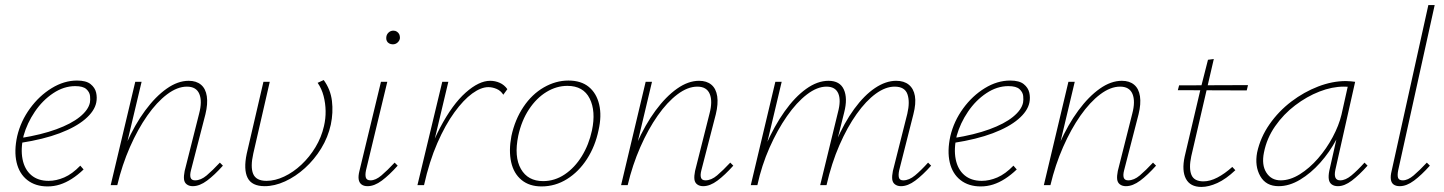

<svg xmlns="http://www.w3.org/2000/svg" viewBox="-20 -731 5702 758"><path d="M168 5Q120 5 88 -20Q56 -45 45.5 -90Q35 -135 48 -194Q62 -253 98.5 -303Q135 -353 184 -383Q233 -413 284 -413Q320 -413 337.5 -399Q355 -385 359.5 -365.5Q364 -346 360 -326Q353 -292 316 -260.5Q279 -229 215.5 -205Q152 -181 62 -167V-186Q143 -199 202 -220.5Q261 -242 295 -269.5Q329 -297 335 -326Q337 -337 335.5 -352Q334 -367 321 -379Q308 -391 277 -391Q232 -391 190 -363Q148 -335 117.5 -290Q87 -245 73 -195Q61 -143 69 -102.5Q77 -62 103.5 -39.5Q130 -17 172 -17Q202 -17 233.5 -30.5Q265 -44 297 -77L310 -62Q287 -40 263.5 -25Q240 -10 216.5 -2.5Q193 5 168 5Z M741 4Q727 4 717.5 -3Q708 -10 706.5 -23Q705 -36 709 -56L766 -282Q779 -331 767 -360Q755 -389 718 -389Q680 -389 639.5 -358.5Q599 -328 561.5 -274.5Q524 -221 493 -150.5Q462 -80 443 0H423Q445 -88 478.5 -163.5Q512 -239 553 -294.5Q594 -350 638 -381Q682 -412 725 -412Q755 -412 773.5 -396.5Q792 -381 796.5 -351Q801 -321 791 -280L734 -59Q729 -40 732.5 -29.5Q736 -19 750 -19Q773 -19 796 -38.5Q819 -58 848 -89L860 -77Q827 -40 797.5 -18Q768 4 741 4ZM417 0 514 -408H539L442 0Z M1025 4Q974 4 957.5 -29Q941 -62 954 -124L1020 -408H1045L980 -125Q968 -72 979.5 -44.5Q991 -17 1032 -17Q1066 -17 1102 -34Q1138 -51 1170 -81Q1202 -111 1225.5 -150Q1249 -189 1259 -233Q1266 -263 1265.5 -293Q1265 -323 1257.5 -352Q1250 -381 1234 -404L1258 -415Q1285 -378 1290.5 -332.5Q1296 -287 1286 -239Q1275 -189 1248 -145Q1221 -101 1184 -67.5Q1147 -34 1105.5 -15Q1064 4 1025 4Z M1431 4Q1416 4 1407 -3Q1398 -10 1396 -23Q1394 -36 1399 -56L1484 -408H1509L1425 -59Q1421 -40 1424.5 -29.5Q1428 -19 1443 -19Q1463 -19 1486 -38.5Q1509 -58 1538 -89L1550 -77Q1517 -40 1487.5 -18Q1458 4 1431 4ZM1531 -556Q1523 -556 1516.5 -559.5Q1510 -563 1507 -569.5Q1504 -576 1505 -584Q1506 -595 1514 -602.5Q1522 -610 1533 -610Q1541 -610 1547 -606Q1553 -602 1556 -596Q1559 -590 1559 -581Q1558 -571 1550 -563.5Q1542 -556 1531 -556Z M1637 0Q1669 -135 1717.5 -227Q1766 -319 1818.5 -365.5Q1871 -412 1915 -412Q1935 -412 1953 -404Q1971 -396 1983 -379L1967 -357Q1957 -373 1940.5 -380Q1924 -387 1908 -387Q1879 -387 1844.5 -362Q1810 -337 1774 -287.5Q1738 -238 1706.5 -166Q1675 -94 1654 0ZM1628 0 1726 -408H1750L1653 0Z M2118 5Q2070 5 2039 -20.5Q2008 -46 1998 -91Q1988 -136 1999 -194Q2013 -259 2046.5 -309Q2080 -359 2127 -386Q2174 -413 2224 -413Q2274 -413 2304.5 -388Q2335 -363 2345.5 -318.5Q2356 -274 2343 -217Q2330 -154 2297.5 -103.5Q2265 -53 2218.5 -24Q2172 5 2118 5ZM2124 -16Q2170 -16 2209.5 -42.5Q2249 -69 2277 -114.5Q2305 -160 2317 -216Q2333 -292 2308 -342Q2283 -392 2220 -392Q2177 -392 2137.5 -368Q2098 -344 2068.5 -299.5Q2039 -255 2026 -195Q2009 -112 2036.5 -64Q2064 -16 2124 -16Z M2756 4Q2742 4 2732.5 -3Q2723 -10 2721.5 -23Q2720 -36 2724 -56L2781 -282Q2794 -331 2782 -360Q2770 -389 2733 -389Q2695 -389 2654.5 -358.5Q2614 -328 2576.5 -274.5Q2539 -221 2508 -150.5Q2477 -80 2458 0H2438Q2460 -88 2493.5 -163.5Q2527 -239 2568 -294.5Q2609 -350 2653 -381Q2697 -412 2740 -412Q2770 -412 2788.5 -396.5Q2807 -381 2811.5 -351Q2816 -321 2806 -280L2749 -59Q2744 -40 2747.5 -29.5Q2751 -19 2765 -19Q2788 -19 2811 -38.5Q2834 -58 2863 -89L2875 -77Q2842 -40 2812.5 -18Q2783 4 2756 4ZM2432 0 2529 -408H2554L2457 0Z M3537 4Q3523 4 3513.5 -3Q3504 -10 3502.5 -23Q3501 -36 3505 -56L3562 -282Q3573 -329 3562.5 -359Q3552 -389 3512 -389Q3476 -389 3437.5 -361Q3399 -333 3362 -281Q3325 -229 3294 -158Q3263 -87 3243 0H3224Q3247 -94 3280 -170.5Q3313 -247 3352.5 -301Q3392 -355 3434.5 -383.5Q3477 -412 3518 -412Q3549 -412 3568 -396.5Q3587 -381 3592 -352Q3597 -323 3586 -280L3530 -59Q3526 -40 3529 -29.5Q3532 -19 3546 -19Q3569 -19 3592.5 -38.5Q3616 -58 3644 -89L3656 -77Q3623 -40 3593.5 -18Q3564 4 3537 4ZM2944 0 3041 -408H3066L2969 0ZM2951 0Q2971 -84 3004 -159Q3037 -234 3077.5 -291Q3118 -348 3162.5 -380Q3207 -412 3251 -412Q3296 -412 3311.5 -377.5Q3327 -343 3313 -288L3241 0H3218L3288 -287Q3301 -335 3289.5 -362Q3278 -389 3243 -389Q3206 -389 3165.5 -358Q3125 -327 3087 -272.5Q3049 -218 3018 -148Q2987 -78 2970 0Z M3852 5Q3804 5 3772 -20Q3740 -45 3729.5 -90Q3719 -135 3732 -194Q3746 -253 3782.5 -303Q3819 -353 3868 -383Q3917 -413 3968 -413Q4004 -413 4021.5 -399Q4039 -385 4043.5 -365.5Q4048 -346 4044 -326Q4037 -292 4000 -260.5Q3963 -229 3899.5 -205Q3836 -181 3746 -167V-186Q3827 -199 3886 -220.5Q3945 -242 3979 -269.5Q4013 -297 4019 -326Q4021 -337 4019.5 -352Q4018 -367 4005 -379Q3992 -391 3961 -391Q3916 -391 3874 -363Q3832 -335 3801.5 -290Q3771 -245 3757 -195Q3745 -143 3753 -102.5Q3761 -62 3787.5 -39.5Q3814 -17 3856 -17Q3886 -17 3917.5 -30.5Q3949 -44 3981 -77L3994 -62Q3971 -40 3947.5 -25Q3924 -10 3900.5 -2.5Q3877 5 3852 5Z M4425 4Q4411 4 4401.5 -3Q4392 -10 4390.5 -23Q4389 -36 4393 -56L4450 -282Q4463 -331 4451 -360Q4439 -389 4402 -389Q4364 -389 4323.5 -358.5Q4283 -328 4245.5 -274.5Q4208 -221 4177 -150.5Q4146 -80 4127 0H4107Q4129 -88 4162.5 -163.5Q4196 -239 4237 -294.5Q4278 -350 4322 -381Q4366 -412 4409 -412Q4439 -412 4457.5 -396.5Q4476 -381 4480.5 -351Q4485 -321 4475 -280L4418 -59Q4413 -40 4416.5 -29.5Q4420 -19 4434 -19Q4457 -19 4480 -38.5Q4503 -58 4532 -89L4544 -77Q4511 -40 4481.5 -18Q4452 4 4425 4ZM4101 0 4198 -408H4223L4126 0Z M4723 7Q4679 7 4662 -25Q4645 -57 4657 -113L4721 -385L4749 -495L4772 -498L4683 -114Q4673 -67 4683.5 -41Q4694 -15 4731 -15Q4757 -15 4786 -30Q4815 -45 4845 -72L4857 -59Q4820 -24 4786 -8.5Q4752 7 4723 7ZM4630 -375 4635 -394 4907 -395 4902 -374Z M5028 4Q4978 4 4955.5 -35.5Q4933 -75 4943 -129Q4956 -189 4992 -240.5Q5028 -292 5078 -330Q5128 -368 5184 -389.5Q5240 -411 5293 -411Q5304 -411 5313 -410Q5322 -409 5330 -408L5252 -61Q5243 -19 5271 -19Q5292 -19 5315.5 -38.5Q5339 -58 5367 -89L5379 -77Q5346 -40 5317 -18Q5288 4 5262 4Q5247 4 5237.5 -3Q5228 -10 5226 -23.5Q5224 -37 5228 -57L5270 -243L5293 -277Q5282 -229 5255.5 -179.5Q5229 -130 5192 -88.5Q5155 -47 5112.5 -21.5Q5070 4 5028 4ZM5036 -19Q5073 -19 5111.5 -43Q5150 -67 5183.5 -105.5Q5217 -144 5241.5 -190Q5266 -236 5276 -278L5303 -399L5316 -386Q5311 -388 5302 -388.5Q5293 -389 5285 -389Q5239 -389 5189 -369.5Q5139 -350 5093 -315Q5047 -280 5014 -232.5Q4981 -185 4970 -129Q4960 -80 4979.5 -49.5Q4999 -19 5036 -19Z M5506 4Q5491 4 5482 -2.5Q5473 -9 5471 -22.5Q5469 -36 5474 -56L5619 -711H5644L5500 -59Q5496 -39 5499.5 -29Q5503 -19 5518 -19Q5538 -19 5561 -38.5Q5584 -58 5613 -89L5625 -77Q5592 -40 5562.5 -18Q5533 4 5506 4Z"/></svg>

Font: Ysabeau Infant Thin
Style: Italic
Weight: 250
Italic angle: -12°
Designer: Christian Thalmann (Catharsis Fonts)
Version: Version 2.001;gftools[0.9.30]; featfreeze: ss01,ss02,lnum